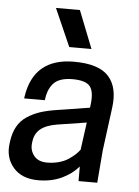

<svg xmlns="http://www.w3.org/2000/svg" viewBox="-55 -823 635 878"><g transform="rotate(5 262.5 -384.0)"><path d="M166 -779.8H275.9L344.2 -606.9H242.2ZM337.9 0V-66.9Q307.1 -31.2 260.3 -9.5Q213.4 12.2 153.8 12.2Q78.1 12.2 39.1 -33.2Q0 -78.6 8.8 -144L9.8 -151.9Q15.1 -192.9 31.5 -222.2Q47.9 -251.5 75.7 -269.5Q103.5 -287.6 134.5 -297.9Q165.5 -308.1 209 -314.9L360.8 -338.9L362.8 -354Q370.1 -413.1 350.3 -437.5Q330.6 -461.9 270 -461.9Q237.8 -461.9 215.1 -453.6Q192.4 -445.3 179.9 -429.4Q167.5 -413.6 161.1 -396Q154.8 -378.4 151.9 -355H57.1L58.1 -361.8Q84.5 -542 270 -542Q384.3 -542 429.4 -491.7Q474.6 -441.4 461.9 -347.2L436 -149.9L423.8 0ZM187 -71.8Q215.8 -71.8 241.2 -78.9Q266.6 -85.9 284.7 -98.1Q302.7 -110.4 314.5 -121.1Q326.2 -131.8 335 -144L352.1 -270L217.8 -249Q167.5 -240.7 141.8 -219.5Q116.2 -198.2 111.8 -162.1L110.8 -153.8Q106.9 -121.1 126.7 -96.4Q146.5 -71.8 187 -71.8Z"/></g></svg>

Font: Cooper Hewitt
Style: Medium Italic
Weight: 708
Designer: Village Type and Design LLC
Foundry: Cooper Hewitt Smithsonian Design Museum
Version: 1.000